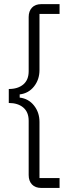

<svg xmlns="http://www.w3.org/2000/svg" viewBox="-20 -780 374 938"><path d="M182.1 138.2Q152.3 138.2 136.2 121.1Q120.1 104 120.1 75.2V-189.9Q120.1 -232.4 93.8 -254.6Q67.4 -276.9 22.9 -276.9V-345.2Q67.4 -345.2 93.8 -367.4Q120.1 -389.6 120.1 -432.1V-696.8Q120.1 -725.6 136.2 -742.7Q152.3 -759.8 182.1 -759.8H271V-711.9H172.9V-438Q172.9 -391.1 146 -357.4Q119.1 -323.7 76.2 -318.8V-303.2Q119.1 -298.3 146 -264.6Q172.9 -231 172.9 -184.1V89.8H271V138.2Z"/></svg>

Font: Anuphan Light
Style: Regular
Weight: 300
Designer: Mike Abbink, Paul van der Laan, Pieter van Rosmalen, Mint Tantisuwanna
Foundry: Bold Monday; Cadson Demak
Version: Version 3.002;hotconv 1.0.109;makeotfexe 2.5.65596